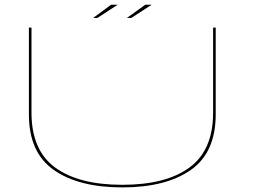

<svg xmlns="http://www.w3.org/2000/svg" viewBox="-20 -791 1075 814"><path d="M498.5 3.5Q313.5 3.5 208 -70.5Q102.5 -144.5 102.5 -306V-674H113.5V-313.5Q113.5 -154.5 213.5 -81Q313.5 -7.5 498.5 -7.5Q683.5 -7.5 783.5 -81Q883.5 -154.5 883.5 -313.5V-674H894.5V-306Q894.5 -144.5 789 -70.5Q683.5 3.5 498.5 3.5ZM375 -715 451 -771H479L393 -715ZM518 -715 596 -771H623L537 -715Z"/></svg>

Font: Anybody UltraExpanded Thin
Style: Regular
Weight: 100
Width: 9
Designer: Tyler Finck
Foundry: Etcetera Type Company
Version: Version 1.010; ttfautohint (v1.8.3) -l 8 -r 50 -G 200 -x 14 